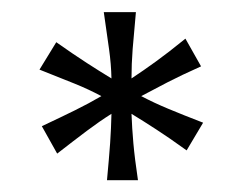

<svg xmlns="http://www.w3.org/2000/svg" viewBox="-20 -606 416 318"><path d="M157.2 -307.6Q160.6 -343.8 162.4 -368.9Q164.1 -394 164.6 -417.5Q144.5 -404.8 124 -389.4Q103.5 -374 74.7 -351.6L49.3 -397Q82.5 -412.6 104.7 -423.6Q127 -434.6 147.9 -446.8Q127 -458 103.5 -467.5Q80.1 -477.1 45.4 -490.7L73.2 -536.1Q103 -515.1 123.8 -501.7Q144.5 -488.3 164.6 -476.1Q164.1 -500 160.6 -524.7Q157.2 -549.3 151.9 -585.9H205.1Q201.7 -549.3 199.7 -524.7Q197.8 -500 197.8 -476.1Q217.8 -489.3 238.3 -504.2Q258.8 -519 287.1 -542L313 -496.1Q279.3 -481 257.1 -469.5Q234.9 -458 213.9 -446.8Q235.4 -435.5 258.8 -425.8Q282.2 -416 316.4 -402.8L289.1 -356.9Q259.3 -378.4 238.5 -391.8Q217.8 -405.3 197.8 -417.5Q198.7 -393.6 200.9 -368.7Q203.1 -343.8 208.5 -307.6Z"/></svg>

Font: Harmattan
Style: Regular
Weight: 400
Designer: George W. Nuss III and SIL International
Foundry: SIL International
Version: Version 4.000